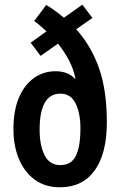

<svg xmlns="http://www.w3.org/2000/svg" viewBox="-20 -784 508 814"><path d="M176 -763Q210 -743 251 -709L329 -764L372 -708L303 -660Q367 -589 400 -494.5Q433 -400 433 -266Q433 -133 381.5 -61.5Q330 10 234 10Q171 10 127 -22.5Q83 -55 60 -110.5Q37 -166 37 -237Q37 -315 60 -369.5Q83 -424 123.5 -453Q164 -482 216 -482Q268 -482 298 -450L300 -451Q291 -493 272 -529Q253 -565 226 -599L152 -547L110 -603L177 -651Q164 -663 151.5 -674Q139 -685 125 -695ZM236 -387Q148 -387 148 -234Q148 -168 169 -126Q190 -84 236 -84Q282 -84 301.5 -123Q321 -162 321 -240Q321 -304 300.5 -345.5Q280 -387 236 -387Z"/></svg>

Font: Noto Sans Sinhala ExtraCondensed SemiBold
Style: Regular
Weight: 600
Width: 2
Designer: Jelle Bosma - Monotype Design Team
Foundry: Monotype Imaging Inc.
Version: Version 2.006; ttfautohint (v1.8.4.7-5d5b)